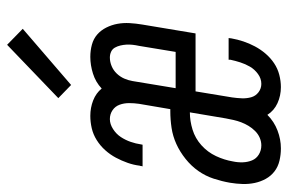

<svg xmlns="http://www.w3.org/2000/svg" viewBox="-155 -647 810 540"><g transform="rotate(-90 250.0 -377.0)"><path d="M102 8Q85 8 68 4Q51 0 38 -10Q25 -20 17 -34.5Q9 -49 5.5 -65.5Q2 -82 2.5 -99.5Q3 -117 6 -135Q10 -158 17.5 -181Q25 -204 39 -224Q53 -244 73 -260Q93 -276 115 -286Q137 -296 160.5 -299.5Q184 -303 207 -303H213L228 -391Q230 -405 230 -419Q230 -433 225.5 -445.5Q221 -458 210 -465.5Q199 -473 185 -473Q171 -473 157 -464Q143 -455 134.5 -442Q126 -429 121 -414.5Q116 -400 114 -386Q114 -385 113.5 -383.5Q113 -382 113 -381H52Q53 -383 53 -385Q53 -387 54 -389Q56 -406 62 -423Q68 -440 76.5 -456Q85 -472 97.5 -486Q110 -500 126 -510Q142 -520 159.5 -524Q177 -528 194 -528Q217 -528 237.5 -520Q258 -512 271 -496Q289 -513 313 -520.5Q337 -528 360 -528Q378 -528 394.5 -523.5Q411 -519 423 -508.5Q435 -498 442.5 -483Q450 -468 453 -451.5Q456 -435 455 -417.5Q454 -400 451 -382L426 -232H263L246 -129Q244 -115 243.5 -101.5Q243 -88 246.5 -75.5Q250 -63 260.5 -55Q271 -47 284 -47Q299 -47 312 -56.5Q325 -66 332.5 -79Q340 -92 344.5 -106Q349 -120 352 -134Q352 -136 352 -137Q352 -138 352 -139H413Q413 -137 412.5 -135Q412 -133 412 -131Q409 -114 403.5 -97.5Q398 -81 389.5 -65Q381 -49 369 -35Q357 -21 342 -11Q327 -1 309.5 3.5Q292 8 275 8Q251 8 230 -1.5Q209 -11 197 -30Q178 -11 153 -1.5Q128 8 103 8ZM272 -288H374L391 -391Q393 -400 394 -409Q395 -418 394.5 -426.5Q394 -435 392 -443.5Q390 -452 386 -459Q382 -466 374.5 -469.5Q367 -473 358 -473Q346 -473 334 -468Q322 -463 313 -453.5Q304 -444 299 -432.5Q294 -421 292 -409ZM111 -47Q122 -47 132.5 -51.5Q143 -56 151.5 -64.5Q160 -73 166 -83Q172 -93 176 -103.5Q180 -114 182.5 -125Q185 -136 187 -147L204 -248Q180 -248 155.5 -240.5Q131 -233 111.5 -215.5Q92 -198 81 -174.5Q70 -151 66 -127Q63 -113 63.5 -99Q64 -85 69 -73Q74 -61 85.5 -54Q97 -47 111 -47ZM281 -582 244 -618 394 -762 439 -718Z"/></g></svg>

Font: Iosevka SS04 Light Oblique
Style: Regular
Weight: 300
Italic angle: -9°
Monospace: yes
Designer: Belleve Invis
Foundry: Belleve Invis
Version: Version 19.0.0; ttfautohint (v1.8.4)